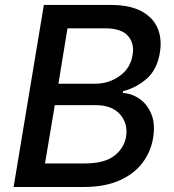

<svg xmlns="http://www.w3.org/2000/svg" viewBox="-20 -747 694 767"><path d="M34.4 0 155.2 -727.3H421.5Q498.9 -727.3 545.6 -701.9Q592.3 -676.5 610.1 -633.3Q627.8 -590.2 618.6 -536.2Q607.2 -468 565.2 -431.8Q523.1 -395.6 471.6 -382.8L470.2 -375.7Q505.7 -373.9 536.9 -352.5Q568.2 -331 584.5 -291.5Q600.9 -252.1 591.6 -195.7Q582.4 -140.3 548.7 -95.9Q514.9 -51.5 456.3 -25.7Q397.7 0 313.2 0ZM159.8 -94.1H318.2Q397 -94.1 436.4 -124.6Q475.9 -155.2 483.7 -201Q491.8 -252.8 459.7 -290Q427.6 -327.1 361.2 -327.1H198.9ZM213.4 -412.6H360.1Q415.5 -412.6 458.6 -443.9Q501.8 -475.1 509.6 -527.7Q517.8 -573.2 491.3 -603.5Q464.8 -633.9 399.5 -633.9H249.6Z"/></svg>

Font: Inter UI Medium
Style: Italic
Weight: 500
Italic angle: 9.39999°
Designer: Rasmus Andersson
Foundry: rsms
Version: 3.2;8d6f07862